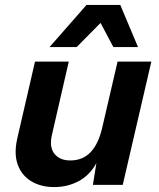

<svg xmlns="http://www.w3.org/2000/svg" viewBox="-20 -750 646 779"><path d="M200 9Q146 9 107 -14.5Q68 -38 52 -82Q36 -126 50 -188L122 -500H259L191 -204Q179 -154 200.5 -126.5Q222 -99 265 -99Q316 -99 348 -133Q380 -167 395 -233L457 -500H594L478 0H357L371 -88Q345 -40 300 -15.5Q255 9 200 9ZM181 -559 331 -730H468L540 -559H440L388 -657L291 -559Z"/></svg>

Font: Work Sans SemiBold
Style: Italic
Weight: 600
Italic angle: -13°
Designer: Wei Huang
Foundry: Wei Huang
Version: Version 2.012; ttfautohint (v1.8.3)